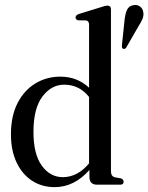

<svg xmlns="http://www.w3.org/2000/svg" viewBox="-20 -759 610 789"><path d="M25 -207Q25 -282.5 52.2 -335.5Q79.5 -388.5 125.5 -416.2Q171.5 -444 227.5 -444Q264 -444 293.8 -432Q323.5 -420 346 -398.5V-657.5Q346 -673 334 -675L301 -675.5Q290.5 -678.5 290.5 -687.5Q290.5 -696.5 304 -701.5L396.5 -730Q413.5 -736 421.5 -736Q436 -736 436 -719.5V-55Q436 -34.5 452 -30.5L477 -26Q488 -21.5 488 -12Q488 0 473.5 0H379Q347.5 0 347.5 -32.5V-60.5Q285 10 204.5 10Q152 10 111.5 -16.5Q71 -43 48 -91.8Q25 -140.5 25 -207ZM117.5 -216.5Q117.5 -125.5 151.8 -78.2Q186 -31 238.5 -31Q298.5 -31 346 -87.5V-360.5Q306 -411 243.5 -411Q191 -411 154.2 -362.2Q117.5 -313.5 117.5 -216.5ZM491.5 -673Q494 -700.5 501.5 -717.5Q509 -734.5 527.5 -737.5Q543.5 -741 555 -732.5Q566.5 -724 568.5 -710.5Q571.5 -695.5 565.5 -681.2Q559.5 -667 549 -651L499 -564Q494 -556 486 -558.5Q480 -561 481 -573Z"/></svg>

Font: Fraunces 144pt Soft
Style: Regular
Weight: 400
Version: Version 1.000;[0bf87f6ff]